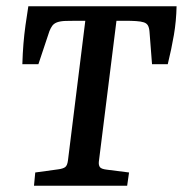

<svg xmlns="http://www.w3.org/2000/svg" viewBox="-20 -590 581 610"><path d="M88 0 92 -42 165 -52Q180 -54 187 -59Q194 -64 196 -81L251 -524H223Q205 -524 188.5 -523.5Q172 -523 161 -519Q151 -515 146 -508Q141 -501 137 -491L102 -386H51Q52 -421 54.5 -451Q57 -481 61 -510Q65 -539 70 -570H541Q540 -523 532.5 -479Q525 -435 513 -386H463L455 -489Q454 -502 450 -509Q446 -516 437 -519Q428 -522 412.5 -523Q397 -524 378 -524H350L294 -76Q293 -65 297.5 -59Q302 -53 319 -51L390 -42L384 0Z"/></svg>

Font: Yrsa Medium
Style: Italic
Weight: 500
Italic angle: -7.10001°
Designer: Anna Giedrys (Yrsa+Rasa design), David Brezina (Yrsa art-direction, Rasa art-direction, design)
Foundry: Rosetta Type Foundry
Version: Version 2.004